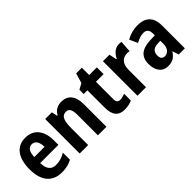

<svg xmlns="http://www.w3.org/2000/svg" viewBox="69 -1400 2148 2148"><g transform="rotate(-45 1143.0 -326.0)"><path d="M253 -556C116 -556 37 -456 37 -270C37 -93 116 10 272 10C335 10 386 -2 433 -28V-140C381 -109 336 -96 281 -96C211 -96 172 -143 171 -237H459V-309C459 -462 384 -556 253 -556ZM253 -453C306 -453 333 -405 334 -331H172C175 -419 207 -453 253 -453Z M823 -556C768 -556 716 -534 688 -478H679L664 -546H559V0H693V-262C693 -388 715 -440 781 -440C830 -440 847 -400 847 -323V0H982V-360C982 -491 921 -556 823 -556Z M1305 -104C1271 -104 1255 -123 1255 -162V-439H1376V-546H1255V-662H1165L1130 -544L1061 -506V-439H1120V-165C1120 -42 1170 10 1265 10C1309 10 1353 0 1383 -15V-121C1354 -111 1329 -104 1305 -104Z M1733 -556C1671 -556 1626 -509 1602 -456H1595L1576 -546H1473V0H1608V-279C1608 -369 1654 -419 1731 -419C1737 -419 1755 -417 1763 -414L1773 -552C1758 -556 1743 -556 1733 -556Z M2029 -558C1967 -558 1904 -540 1851 -510L1895 -413C1942 -438 1979 -451 2020 -451C2066 -451 2088 -421 2088 -368V-341L2010 -338C1879 -332 1811 -279 1811 -163C1811 -65 1858 10 1951 10C2023 10 2062 -17 2099 -73H2102L2126 0H2223V-363C2223 -494 2154 -558 2029 -558ZM2045 -252 2089 -254V-205C2089 -137 2053 -95 2004 -95C1969 -95 1948 -114 1948 -161C1948 -216 1977 -250 2045 -252Z"/></g></svg>

Font: Noto Sans Sinhala Condensed
Style: Bold
Weight: 700
Width: 3
Designer: Jelle Bosma - Monotype Design Team
Foundry: Monotype Imaging Inc.
Version: Version 2.006